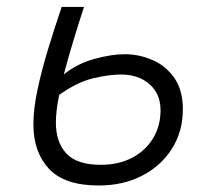

<svg xmlns="http://www.w3.org/2000/svg" viewBox="-20 -538 626 567"><path d="M271.5 9.8Q170.4 9.8 124.5 -39.6Q78.6 -88.9 78.6 -170.9Q78.6 -215.3 90.6 -272.2Q102.5 -329.1 121.8 -392.3Q141.1 -455.6 162.1 -517.6H228Q210.9 -464.8 195.6 -414.1Q180.2 -363.3 168.5 -318.4Q209 -350.6 259.5 -364.3Q310.1 -377.9 347.7 -377.9Q391.6 -377.9 430.9 -360.6Q470.2 -343.3 495.1 -307.4Q520 -271.5 520 -215.3Q520 -149.9 487.8 -98.9Q455.6 -47.9 399.4 -19Q343.3 9.8 271.5 9.8ZM154.8 -257.8Q149.9 -234.9 147.5 -214.1Q145 -193.4 145 -176.3Q145 -118.2 176 -84.7Q207 -51.3 277.8 -51.3Q330.1 -51.3 369.9 -72Q409.7 -92.8 431.9 -129.4Q454.1 -166 454.1 -212.4Q454.1 -260.7 421.6 -289.3Q389.2 -317.9 337.4 -317.9Q301.3 -317.9 254.4 -306.6Q207.5 -295.4 154.8 -257.8Z"/></svg>

Font: Cascadia Code Light
Style: Italic
Weight: 300
Italic angle: -10°
Monospace: yes
Designer: Aaron Bell
Foundry: Saja Typeworks
Version: Version 2404.023; ttfautohint (v1.8.4)